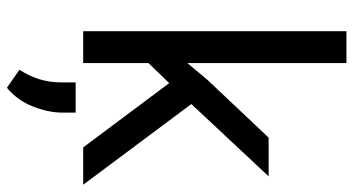

<svg xmlns="http://www.w3.org/2000/svg" viewBox="-250 -540 1007 547"><g transform="rotate(90 253.5 -266.5)"><path d="M399.9 0 216.8 -245.1 159.7 -186V0H68.8V-750H159.7V-296.9L208 -354.5L372.1 -528.3H482.4L276.4 -308.1L506.3 0ZM300.8 21.5V60.1Q300.8 98.6 283.4 143.1Q266.1 187.5 230 217.3L178.7 181.6Q196.8 153.8 205.8 124.5Q214.8 95.2 214.8 61V21.5Z"/></g></svg>

Font: Vazirmatn RD
Style: Regular
Weight: 400
Designer: Saber Rastikerdar
Foundry: Saber Rastikerdar
Version: Version 32.102